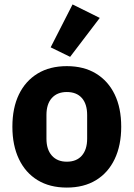

<svg xmlns="http://www.w3.org/2000/svg" viewBox="-20 -836 604 868"><path d="M282 12Q205 12 150 -21.5Q95 -55 65.5 -117Q36 -179 36 -263Q36 -348 65.5 -409Q95 -470 150 -503.5Q205 -537 282 -537Q359 -537 414 -503.5Q469 -470 498.5 -409Q528 -348 528 -263Q528 -179 498.5 -117Q469 -55 414 -21.5Q359 12 282 12ZM282 -105Q326 -105 350 -132.5Q374 -160 374 -209V-316Q374 -366 350 -393Q326 -420 282 -420Q239 -420 214.5 -393Q190 -366 190 -316V-209Q190 -160 214.5 -132.5Q239 -105 282 -105ZM431 -755 297 -579 209 -622 308 -816Z"/></svg>

Font: IBM Plex Sans
Style: Regular
Weight: 400
Designer: Mike Abbink, Paul van der Laan, Pieter van Rosmalen
Foundry: Bold Monday
Version: Version 3.201